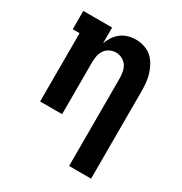

<svg xmlns="http://www.w3.org/2000/svg" viewBox="-173 -656 946 998"><g transform="rotate(30 300.0 -156.5)"><path d="M383 215V-310Q383 -329 379.5 -348.5Q376 -368 365.5 -384Q355 -400 337 -409Q319 -418 300 -418Q281 -418 263 -409Q245 -400 234.5 -384Q224 -368 220.5 -348.5Q217 -329 217 -310V0H85V-410H44V-520H217V-426Q225 -448 238 -467.5Q251 -487 269.5 -501Q288 -515 311 -521.5Q334 -528 357 -528Q382 -528 407 -520Q432 -512 451 -495.5Q470 -479 482.5 -456.5Q495 -434 502.5 -410Q510 -386 512.5 -360.5Q515 -335 515 -310V215Z"/></g></svg>

Font: Iosevka HT Extrabold Extended
Style: Regular
Weight: 800
Width: 7
Monospace: yes
Designer: Belleve Invis
Foundry: Belleve Invis
Version: Version 32.3.0; ttfautohint (v1.8.4)